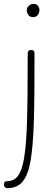

<svg xmlns="http://www.w3.org/2000/svg" viewBox="-45 -749 291 989"><path d="M115.2 -491.7Q132.8 -491.7 132.8 -474.1Q132.8 -361.8 132.1 -271Q131.3 -180.2 128.9 -108.9Q125 2.9 113 75.9Q101.1 148.9 73 184.6Q44.9 220.2 -7.3 220.2Q-14.6 220.2 -19.8 214.8Q-24.9 209.5 -24.9 202.1Q-24.9 184.1 -7.3 184.1Q26.9 184.1 47.6 157Q68.4 129.9 79.1 65.4Q89.8 1 93.8 -110.8Q96.2 -181.6 96.9 -271.7Q97.7 -361.8 97.7 -474.1Q97.7 -491.7 115.2 -491.7ZM92.8 -694.8Q92.8 -708 102.5 -718.5Q112.3 -729 128.4 -729Q144 -729 151.1 -718Q158.2 -707 158.2 -698.2Q158.2 -683.6 149.7 -672.1Q141.1 -660.6 126 -660.6Q107.9 -660.6 100.3 -673.1Q92.8 -685.5 92.8 -694.8Z"/></svg>

Font: Mikhak-FD ExtraLight
Style: Regular
Weight: 200
Designer: Amin Abedi
Version: Version 3.2